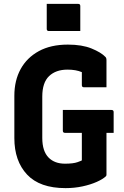

<svg xmlns="http://www.w3.org/2000/svg" viewBox="-20 -950 640 990"><path d="M221 -930H383Q394 -930 394 -919V-790H232Q221 -790 221 -801ZM304 -383H555Q566 -383 566 -372V-265H529V-49Q529 -44 526 -41Q510 -26 478.5 -12Q447 2 405.5 11Q364 20 318 20Q185 20 119.5 -50Q54 -120 54 -238V-456Q54 -535 86.5 -594Q119 -653 180.5 -686.5Q242 -720 330 -720Q403 -720 452 -700Q501 -680 523 -657Q529 -652 529 -640V-500H413Q402 -500 402 -511V-578Q372 -591 328 -591Q268 -591 233 -557.5Q198 -524 198 -452V-239Q198 -170 231 -137Q262 -106 315 -106Q358 -106 380 -114Q402 -122 402 -123V-265H315Q304 -265 304 -276Z"/></svg>

Font: Recursive Mn Lnr St
Style: Bold
Weight: 700
Monospace: yes
Version: Version 1.079;hotconv 1.0.112;makeotfexe 2.5.65598; ttfautoh